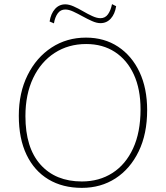

<svg xmlns="http://www.w3.org/2000/svg" viewBox="-20 -902 803 929"><path d="M376 7Q283 7 214.5 -34Q146 -75 108.5 -153Q71 -231 71 -342Q71 -453 113.5 -538.5Q156 -624 229.5 -672Q303 -720 396 -720Q485 -720 551.5 -676Q618 -632 655 -553.5Q692 -475 692 -369Q692 -254 651 -169.5Q610 -85 539 -39Q468 7 376 7ZM376 -24Q460 -24 524 -65Q588 -106 624 -184Q660 -262 660 -373Q660 -471 627.5 -541.5Q595 -612 536 -650.5Q477 -689 397 -689Q311 -689 244.5 -646Q178 -603 140.5 -524.5Q103 -446 103 -340Q103 -187 176 -105.5Q249 -24 376 -24ZM466 -790Q448 -790 425.5 -800Q403 -810 379.5 -823Q356 -836 334.5 -846Q313 -856 296 -856Q273 -856 259.5 -837.5Q246 -819 241 -789L220 -798Q226 -836 246 -858.5Q266 -881 296 -881Q314 -881 336.5 -871Q359 -861 382 -847.5Q405 -834 427 -824Q449 -814 466 -814Q489 -814 502.5 -833Q516 -852 522 -882L542 -872Q536 -834 516 -812Q496 -790 466 -790Z"/></svg>

Font: Livvic Thin
Style: Regular
Weight: 250
Designer: Jacques Le Bailly, Baron von Fonthausen
Version: Version 1.001; ttfautohint (v1.8.2)